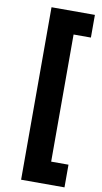

<svg xmlns="http://www.w3.org/2000/svg" viewBox="-104 -810 565 1059"><g transform="rotate(10 178.0 -280.0)"><path d="M241 -636H338V-763H95V203H338V76H241Z"/></g></svg>

Font: SpinnyJost
Style: Bold
Weight: 700
Version: Version 3.710